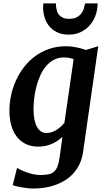

<svg xmlns="http://www.w3.org/2000/svg" viewBox="-20 -834 621 1105"><path d="M78.1 132.3Q84.5 136.2 98.6 143.3Q112.8 150.4 131.3 157Q149.9 163.6 170.9 168.5Q191.9 173.3 212.4 173.3Q240.2 173.3 259.3 169.2Q278.3 165 291.3 153.6Q304.2 142.1 311.5 122.3Q318.8 102.5 323.2 70.8L339.4 -46.4Q327.1 -35.2 312.5 -24.9Q297.9 -14.6 280.5 -6.8Q263.2 1 243.4 5.4Q223.6 9.8 201.7 9.8Q157.7 9.8 126.2 -6.3Q94.7 -22.5 74.2 -50.5Q53.7 -78.6 43.9 -116.7Q34.2 -154.8 34.2 -198.2Q34.2 -241.2 43.7 -285.4Q53.2 -329.6 71.8 -370.6Q90.3 -411.6 117.9 -447.5Q145.5 -483.4 181.9 -510.3Q218.3 -537.1 262.9 -552.5Q307.6 -567.9 360.8 -567.9Q391.6 -567.9 422.4 -561Q453.1 -554.2 475.1 -546.4L545.4 -567.9L458.5 37.6Q453.1 78.6 437.7 110.4Q422.4 142.1 400.4 165.8Q378.4 189.5 351.1 205.8Q323.7 222.2 293.9 232.2Q264.2 242.2 233.4 246.6Q202.6 251 173.8 251Q156.7 251 138.4 249Q120.1 247.1 103.5 244.1Q86.9 241.2 73.7 237.8Q60.5 234.4 53.2 231ZM247.1 -68.4Q262.2 -68.4 276.9 -73.2Q291.5 -78.1 304.7 -86.2Q317.9 -94.2 329.6 -105Q341.3 -115.7 350.6 -127L403.8 -493.2Q391.1 -498.5 377.2 -501Q363.3 -503.4 347.7 -503.4Q315.9 -503.4 290.5 -490Q265.1 -476.6 245.6 -453.9Q226.1 -431.2 212.4 -400.9Q198.7 -370.6 189.9 -337.4Q181.2 -304.2 177 -270Q172.9 -235.8 172.9 -204.6Q172.9 -139.2 192.9 -103.8Q212.9 -68.4 247.1 -68.4ZM375 -634.8Q335.4 -634.8 307.6 -648.7Q279.8 -662.6 262.2 -684.8Q244.6 -707 236.3 -735.1Q228 -763.2 228 -791.5Q228 -803.2 229.5 -814.5H302.2Q302.2 -810.1 302.2 -805.4Q302.2 -800.8 302.7 -795.4Q304.2 -783.7 307.6 -771.2Q311 -758.8 319.3 -748.8Q327.6 -738.8 341.6 -732.2Q355.5 -725.6 377.4 -725.6Q404.3 -725.6 421.4 -734.6Q438.5 -743.7 448.5 -757.1Q458.5 -770.5 462.9 -785.9Q467.3 -801.3 469.7 -814.5H541.5Q541.5 -810.5 541.5 -806.2Q541.5 -801.8 541 -797.9Q539.1 -769 527.8 -740Q516.6 -710.9 495.6 -687.5Q474.6 -664.1 444.6 -649.4Q414.6 -634.8 375 -634.8Z"/></svg>

Font: Merriweather Bold
Style: Italic
Weight: 700
Italic angle: -7°
Designer: Eben Sorkin ( eben@eyebytes.com )
Foundry: Eben Sorkin ( eben@eyebytes.com )
Version: Version 1.5; ttfautohint (v0.97) -l 13 -r 13 -G 200 -x 24 -f